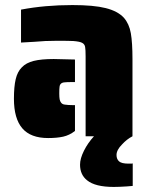

<svg xmlns="http://www.w3.org/2000/svg" viewBox="-20 -538 598 758"><path d="M504 107V196L480 198Q450 200 429 200Q356 200 324 174Q296 152 296 112Q296 88 311.5 57Q327 26 351 0H318V-316Q318 -342 316 -353Q314 -364 304 -369Q295 -374 270 -376Q255 -377 205 -377Q157 -377 116 -373L63 -370V-500Q157 -518 266 -518Q350 -518 397.5 -506Q445 -494 469 -468Q490 -444 496.5 -407Q503 -370 503 -304V0Q480 12 462 32Q440 54 440 74Q440 90 450 99Q460 108 487 108H498Q502 108 504 107ZM192 -305 276 -303V-214H266Q243 -214 236 -213Q216 -212 215 -194Q214 -188 214 -169Q214 -154 215.5 -146Q217 -138 221 -133Q226 -126 236 -125Q250 -123 266 -123H276V-21Q254 -4 229.5 1.5Q205 7 170 7Q101 7 68 -31.5Q35 -70 35 -148Q35 -196 42 -225.5Q49 -255 66 -272Q83 -290 113 -297.5Q143 -305 192 -305Z"/></svg>

Font: Saira Stencil
Style: Regular
Weight: 400
Designer: Hector Gatti with collaboration of the Omnibus-Type team
Foundry: Omnibus-Type
Version: Version 1.003